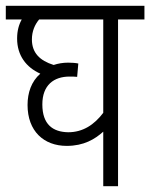

<svg xmlns="http://www.w3.org/2000/svg" viewBox="-20 -642 518 662"><path d="M478 -575V-622H0V-575H55C45 -557 39 -536 39 -509C39 -451 70 -410 119 -388C88 -361 75 -322 75 -280C75 -190 131 -139 210 -139C269 -139 307 -162 336 -188V0H387V-575ZM126 -282C126 -349 166 -378 220 -378C228 -378 238 -378 246 -377L250 -423C241 -425 228 -426 215 -426C197 -426 180 -423 165 -418C117 -433 90 -460 90 -506C90 -534 100 -557 115 -575H336V-253C305 -212 266 -186 215 -186C162 -187 126 -213 126 -282Z"/></svg>

Font: Noto Sans Devanagari Condensed Light
Style: Regular
Weight: 300
Width: 3
Designer: Jelle Bosma - Monotype Design Team
Foundry: Monotype Imaging Inc.
Version: Version 2.004